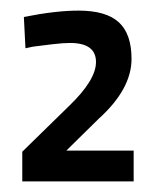

<svg xmlns="http://www.w3.org/2000/svg" viewBox="-20 -820 305 362"><path d="M232 -478H22V-534L110 -620Q161 -669 161 -703Q161 -739 112 -739Q99 -739 78 -736.5Q57 -734 42 -732L28 -729L25 -788Q85 -800 128 -800Q180 -800 204 -778Q228 -756 228 -709Q228 -652 166 -596L105 -536H232Z"/></svg>

Font: TitilliumText22L Rg
Style: Regular
Weight: 400
Designer: Campivisivi
Foundry: Campivisivi
Version: 1.000